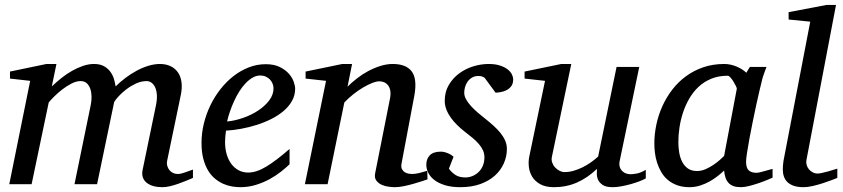

<svg xmlns="http://www.w3.org/2000/svg" viewBox="-20 -757 3463 789"><path d="M772.9 -25.9Q760.3 -20.5 744.4 -13.9Q728.5 -7.3 711.7 -1.5Q694.8 4.4 678.2 8.3Q661.6 12.2 647 12.2Q626.5 12.2 610.1 7.6Q593.8 2.9 582.8 -5.9Q571.8 -14.6 567.1 -27.8Q562.5 -41 565.9 -58.1L621.1 -325.2Q626 -350.1 624.5 -368.7Q623 -387.2 616.9 -399.4Q610.8 -411.6 601.8 -417.7Q592.8 -423.8 583 -423.8Q560.1 -423.8 538.3 -413.6Q516.6 -403.3 498.5 -389.4Q480.5 -375.5 467.3 -361.1Q454.1 -346.7 449.2 -337.9L378.9 0H286.1L353 -326.2Q356.4 -342.3 356.2 -359.6Q356 -377 351.3 -391.1Q346.7 -405.3 336.9 -414.6Q327.1 -423.8 311 -423.8Q293.5 -423.8 273.7 -413.6Q253.9 -403.3 235.6 -389.2Q217.3 -375 202.4 -360.1Q187.5 -345.2 180.2 -335.9L109.9 0H18.1L104 -424.8L21 -434.1V-462.9L170.9 -494.1H211.9L192.9 -401.9Q211.4 -419.4 232.4 -436.3Q253.4 -453.1 275.9 -465.8Q298.3 -478.5 321.3 -486.3Q344.2 -494.1 366.2 -494.1Q391.1 -494.1 407.5 -484.9Q423.8 -475.6 433.8 -461.7Q443.8 -447.8 448.5 -431.6Q453.1 -415.5 455.1 -401.9Q473.1 -419.9 495.1 -436.5Q517.1 -453.1 541 -466.1Q564.9 -479 589.6 -486.6Q614.3 -494.1 637.2 -494.1Q662.1 -494.1 680.9 -485.1Q699.7 -476.1 711.2 -459.5Q722.7 -442.9 725.8 -419.4Q729 -396 723.1 -367.2L667 -97.2Q664.6 -85 667.5 -75Q670.4 -64.9 676.5 -57.6Q682.6 -50.3 691.4 -46.1Q700.2 -42 710 -42Q722.2 -42 738.3 -47.9Q754.4 -53.7 772.9 -60.1Z M1104 -394Q1104 -403.8 1100.1 -413.3Q1096.2 -422.9 1089.4 -430.2Q1082.5 -437.5 1072.3 -442.1Q1062 -446.8 1049.8 -446.8Q1033.2 -446.8 1018.1 -438Q1002.9 -429.2 989 -414.6Q975.1 -399.9 963.1 -380.9Q951.2 -361.8 941.7 -340.8Q932.1 -319.8 924.8 -298.3Q917.5 -276.9 913.1 -257.8Q944.8 -260.7 978.8 -272.5Q1012.7 -284.2 1040.5 -302.5Q1068.4 -320.8 1086.2 -344.2Q1104 -367.7 1104 -394ZM1192.9 -393.1Q1192.9 -365.7 1180.2 -342.8Q1167.5 -319.8 1145.8 -301.3Q1124 -282.7 1095.5 -268.3Q1066.9 -253.9 1035.4 -243.9Q1003.9 -233.9 971.2 -227.8Q938.5 -221.7 908.7 -220.2Q907.2 -210.4 906 -196.8Q904.8 -183.1 904.8 -173.8Q904.8 -146.5 911.4 -123.5Q918 -100.6 930.4 -83.7Q942.9 -66.9 960.4 -57.4Q978 -47.9 1000 -47.9Q1033.7 -47.9 1074.2 -72.3Q1114.7 -96.7 1169.9 -145V-82Q1155.8 -68.4 1135.3 -52Q1114.7 -35.6 1088.6 -21.2Q1062.5 -6.8 1031.7 2.7Q1001 12.2 966.8 12.2Q951.7 12.2 933.8 9.3Q916 6.3 898.4 -1.2Q880.9 -8.8 864.5 -22Q848.1 -35.2 835.7 -55.4Q823.2 -75.7 815.7 -103.8Q808.1 -131.8 808.1 -169.9Q808.1 -209.5 817.6 -248.8Q827.1 -288.1 844.5 -324Q861.8 -359.9 886.2 -390.9Q910.6 -421.9 939.9 -444.6Q969.2 -467.3 1002.7 -480.2Q1036.1 -493.2 1071.8 -493.2Q1106.4 -493.2 1129.6 -481.7Q1152.8 -470.2 1167 -454.1Q1181.2 -438 1187 -420.9Q1192.9 -403.8 1192.9 -393.1Z M1736.8 -20Q1730.5 -17.6 1714.6 -12.5Q1698.7 -7.3 1679.2 -1.7Q1659.7 3.9 1639.2 8.1Q1618.7 12.2 1603 12.2Q1594.2 12.2 1578.9 10.5Q1563.5 8.8 1549.3 2.7Q1535.2 -3.4 1526.4 -15.1Q1517.6 -26.9 1522 -46.9L1583 -354Q1586.4 -374 1583.3 -387.2Q1580.1 -400.4 1573 -408.4Q1565.9 -416.5 1556.6 -419.7Q1547.4 -422.9 1539.1 -422.9Q1526.9 -422.9 1509 -415.8Q1491.2 -408.7 1471.4 -397Q1451.7 -385.3 1431.6 -369.4Q1411.6 -353.5 1395 -335.9L1326.2 0H1232.9L1319.8 -424.8L1235.8 -434.1V-462.9L1386.7 -494.1H1426.8L1408.2 -400.9Q1424.8 -417.5 1446.3 -434.3Q1467.8 -451.2 1492.2 -464.4Q1516.6 -477.5 1542.7 -485.8Q1568.8 -494.1 1593.8 -494.1Q1648.4 -494.1 1671.6 -463.9Q1694.8 -433.6 1683.1 -366.2L1629.9 -84Q1627.4 -69.8 1632.1 -61.5Q1636.7 -53.2 1644.3 -48.8Q1651.9 -44.4 1660.2 -43.2Q1668.5 -42 1672.9 -42Q1686.5 -42 1702.6 -45.9Q1718.8 -49.8 1735.8 -55.2Z M2088.9 -431.2Q2088.9 -413.6 2081.1 -403.1Q2073.2 -392.6 2062 -386.7Q2050.8 -380.9 2038.3 -378.7Q2025.9 -376.5 2016.6 -376L1971.7 -437Q1968.8 -439.5 1962.4 -442.1Q1956.1 -444.8 1946.8 -444.8Q1930.2 -444.8 1918.9 -437.7Q1907.7 -430.7 1900.6 -420.2Q1893.6 -409.7 1890.6 -397.7Q1887.7 -385.7 1887.7 -376Q1887.7 -362.3 1895.5 -348.4Q1903.3 -334.5 1916 -320.6Q1928.7 -306.6 1944.6 -293.2Q1960.4 -279.8 1976.6 -267.1Q1993.2 -253.9 2008.5 -240Q2023.9 -226.1 2036.1 -211.2Q2048.3 -196.3 2055.7 -179.7Q2063 -163.1 2063 -145Q2063 -114.3 2050.5 -85.9Q2038.1 -57.6 2013.9 -35.6Q1989.7 -13.7 1953.9 -0.7Q1918 12.2 1871.6 12.2Q1835.4 12.2 1809.1 4.2Q1782.7 -3.9 1765.6 -16.8Q1748.5 -29.8 1740.2 -46.4Q1731.9 -63 1731.9 -80.1Q1731.9 -104 1746.3 -118.9Q1760.7 -133.8 1791.5 -133.8Q1800.8 -133.8 1809.1 -131.3Q1817.4 -128.9 1824.2 -125.7Q1831.1 -122.6 1836.2 -118.9Q1841.3 -115.2 1843.8 -112.8L1824.7 -64Q1835.4 -48.8 1851.3 -38.3Q1867.2 -27.8 1892.6 -27.8Q1907.7 -27.8 1921.9 -33.7Q1936 -39.6 1947 -50.3Q1958 -61 1964.4 -76.4Q1970.7 -91.8 1970.7 -110.8Q1970.7 -126 1964.6 -139.4Q1958.5 -152.8 1947.5 -165.5Q1936.5 -178.2 1921.6 -190.7Q1906.7 -203.1 1888.7 -216.8Q1873 -229 1858.6 -243.2Q1844.2 -257.3 1832.8 -273.2Q1821.3 -289.1 1814.5 -306.6Q1807.6 -324.2 1807.6 -342.8Q1807.6 -379.4 1824.2 -407.7Q1840.8 -436 1866.9 -455.3Q1893.1 -474.6 1925 -484.4Q1957 -494.1 1987.8 -494.1Q2016.1 -494.1 2035.4 -487.5Q2054.7 -481 2066.7 -471.4Q2078.6 -461.9 2083.7 -450.9Q2088.9 -439.9 2088.9 -431.2Z M2633.8 -23.9Q2624.5 -18.6 2608.2 -12.2Q2591.8 -5.9 2572.8 -0.5Q2553.7 4.9 2533.9 8.5Q2514.2 12.2 2498 12.2Q2469.7 12.2 2456.1 2.7Q2442.4 -6.8 2437.3 -19.3Q2432.1 -31.7 2432.6 -44.4Q2433.1 -57.1 2433.1 -63Q2393.6 -25.4 2350.3 -6.6Q2307.1 12.2 2256.8 12.2Q2222.2 12.2 2200.2 0Q2178.2 -12.2 2167 -30.8Q2155.8 -49.3 2153.3 -71.3Q2150.9 -93.3 2154.8 -112.8L2219.7 -424.8L2135.7 -434.1V-462.9L2286.6 -494.1H2327.6L2248 -112.8Q2245.1 -100.1 2249.3 -88.6Q2253.4 -77.1 2261.5 -68.6Q2269.5 -60.1 2279.8 -54.9Q2290 -49.8 2299.8 -49.8Q2317.9 -49.8 2336.2 -54.9Q2354.5 -60.1 2372.6 -68.8Q2390.6 -77.6 2407.2 -89.1Q2423.8 -100.6 2438 -113.8L2513.7 -481.9H2606.9L2526.9 -97.2Q2523.4 -81.5 2526.9 -71Q2530.3 -60.5 2537.4 -53.7Q2544.4 -46.9 2553.5 -43.9Q2562.5 -41 2570.8 -41Q2580.6 -41 2596.7 -43.9Q2612.8 -46.9 2633.8 -59.1Z M3007.8 -392.1Q3008.3 -394.5 3004.2 -403.3Q3000 -412.1 2994.1 -421.6Q2988.3 -431.2 2981.7 -438.5Q2975.1 -445.8 2970.7 -445.8Q2932.6 -445.8 2902.6 -433.3Q2872.6 -420.9 2850.1 -399.7Q2827.6 -378.4 2811.8 -350.6Q2795.9 -322.8 2786.1 -292.5Q2776.4 -262.2 2772 -231.4Q2767.6 -200.7 2767.6 -172.9Q2767.6 -151.9 2771 -130.9Q2774.4 -109.9 2783 -92.8Q2791.5 -75.7 2806.4 -64.9Q2821.3 -54.2 2844.7 -54.2Q2862.3 -54.2 2879.9 -62Q2897.5 -69.8 2912.6 -80.1Q2927.7 -90.3 2939 -100.6Q2950.2 -110.8 2955.6 -116.2ZM3154.8 -26.9Q3148.9 -24.4 3133.3 -17.8Q3117.7 -11.2 3098.4 -4.6Q3079.1 2 3059.3 7.1Q3039.6 12.2 3024.9 12.2Q3006.8 12.2 2994.4 7.8Q2981.9 3.4 2973.9 -5.4Q2965.8 -14.2 2961.4 -26.9Q2957 -39.6 2955.6 -56.2Q2944.3 -45.4 2929.2 -33.4Q2914.1 -21.5 2895.8 -11.2Q2877.4 -1 2856.7 5.6Q2835.9 12.2 2813.5 12.2Q2784.2 12.2 2762 3.9Q2739.7 -4.4 2723.6 -18.3Q2707.5 -32.2 2697 -50.5Q2686.5 -68.8 2680.2 -88.6Q2673.8 -108.4 2671.4 -128.7Q2668.9 -148.9 2668.9 -167Q2668.9 -205.6 2677.2 -244.9Q2685.5 -284.2 2701.9 -320.6Q2718.3 -356.9 2742.7 -388.7Q2767.1 -420.4 2799.1 -443.8Q2831.1 -467.3 2870.4 -480.7Q2909.7 -494.1 2956.5 -494.1Q2970.2 -494.1 2983.6 -491Q2997.1 -487.8 3008.8 -482.7Q3020.5 -477.5 3030.3 -471.2Q3040 -464.8 3046.9 -458L3061.5 -481.9H3129.9Q3127.4 -476.1 3124.5 -468Q3121.6 -460 3118.7 -451.7Q3115.7 -443.4 3113.5 -436Q3111.3 -428.7 3110.8 -424.8Q3107.4 -411.6 3101.1 -385Q3094.7 -358.4 3087.6 -325.2Q3080.6 -292 3073 -255.6Q3065.4 -219.2 3059.6 -186.8Q3053.7 -154.3 3049.8 -129.2Q3045.9 -104 3045.9 -92.8Q3045.9 -66.4 3057.1 -56.6Q3068.4 -46.9 3088.9 -46.9Q3093.8 -46.9 3103.3 -49.1Q3112.8 -51.3 3123 -54.2Q3133.3 -57.1 3142.1 -59.6Q3150.9 -62 3154.8 -63Z M3420.9 -25.9Q3415 -23.4 3398.9 -17.3Q3382.8 -11.2 3362.8 -4.6Q3342.8 2 3321 7.1Q3299.3 12.2 3281.7 12.2Q3258.8 12.2 3242.7 6.8Q3226.6 1.5 3216.3 -8.3Q3206.1 -18.1 3201.4 -31.5Q3196.8 -44.9 3196.8 -61Q3196.8 -76.2 3199.7 -96.2L3309.6 -668L3220.7 -676.8V-707L3377 -736.8H3415.5L3293.9 -99.1Q3292 -88.9 3294.9 -78.9Q3297.9 -68.8 3304.2 -61.3Q3310.5 -53.7 3319.8 -48.8Q3329.1 -43.9 3339.8 -43.9Q3347.2 -43.9 3359.1 -46.6Q3371.1 -49.3 3383.3 -52.7Q3395.5 -56.2 3406 -59.6Q3416.5 -63 3420.9 -64Z"/></svg>

Font: Charis SIL APac
Style: Italic
Weight: 400
Italic angle: -11°
Foundry: SIL International
Version: Version 5.000